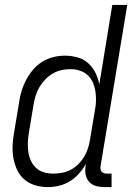

<svg xmlns="http://www.w3.org/2000/svg" viewBox="-20 -755 540 783"><path d="M175 8Q148 8 123 0.5Q98 -7 79 -23.5Q60 -40 49.5 -63Q39 -86 34.5 -111.5Q30 -137 31.5 -164Q33 -191 38 -218L58 -338Q61 -361 68 -384Q75 -407 86.5 -429Q98 -451 114.5 -470.5Q131 -490 152 -503Q173 -516 197 -522Q221 -528 244 -528Q271 -528 296 -521Q321 -514 339.5 -497.5Q358 -481 369 -458.5Q380 -436 385 -411L438 -735H499L390 -77Q389 -71 390 -65Q391 -59 394.5 -55Q398 -51 403.5 -49Q409 -47 415 -47H435V8H406Q388 8 371.5 3.5Q355 -1 344 -13Q333 -25 329.5 -42Q326 -59 329 -77L331 -87Q318 -65 301.5 -46.5Q285 -28 264.5 -15.5Q244 -3 220.5 2.5Q197 8 175 8ZM198 -47Q215 -47 233.5 -50.5Q252 -54 269 -63Q286 -72 299.5 -85.5Q313 -99 323 -115.5Q333 -132 338.5 -149.5Q344 -167 347 -185L367 -305Q371 -325 371.5 -344.5Q372 -364 369 -383Q366 -402 358.5 -419Q351 -436 337.5 -448.5Q324 -461 305.5 -467Q287 -473 267 -473Q249 -473 230.5 -469Q212 -465 195 -455Q178 -445 164.5 -431Q151 -417 141 -400Q131 -383 125.5 -365Q120 -347 117 -329L97 -209Q94 -189 93.5 -170Q93 -151 96 -132.5Q99 -114 107 -97.5Q115 -81 128.5 -69Q142 -57 160 -52Q178 -47 198 -47Z"/></svg>

Font: Iosevka Term Curly Light
Style: Italic
Weight: 300
Italic angle: -9°
Designer: Belleve Invis
Foundry: Belleve Invis
Version: Version 32.3.0